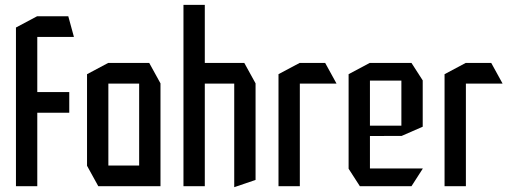

<svg xmlns="http://www.w3.org/2000/svg" viewBox="-20 -768 2100 792"><path d="M133.8 -302.9 46.8 -388.1H265.7V-302.9ZM45.8 0V-388.1H46.8L133.8 -302.9V0ZM45.8 -388.1V-654.5L132.8 -700.8H133.8V-388.1ZM133.8 -615.6V-700.8H261.7L284.7 -616.6V-615.6Z M427 -423.1V-508.3H595.6L642 -424.1V-423.1ZM385.4 0 339 -84.2V-85.2H554V0ZM339 -85.2V-462L426 -508.3H427V-85.2ZM554 0V-423.1H642V0Z M736.8 0V-747.8H824.8V0ZM946.2 3.8V-423.1H1034.2V-25.8L947.2 3.8ZM824.8 -423.1V-508.3H987.8L1034.2 -424.1V-423.1Z M1128.8 0V-462L1215.8 -508.3H1216.8V0ZM1216.8 -423.1V-508.3H1321.4L1367.7 -424.1V-423.1Z M1464.4 0 1418 -72V-73H1723.7V-72L1677.4 0ZM1418 -73V-462L1505 -508.3H1506V-73ZM1506 -207V-249.7H1635.7V-207.3ZM1506 -435.4V-508.3H1677.4L1723.7 -436.4V-435.4ZM1635.7 -207.3V-435.4H1723.7V-245.3L1636.7 -207.3Z M1813.8 0V-462L1900.8 -508.3H1901.8V0ZM1901.8 -423.1V-508.3H2006.4L2052.7 -424.1V-423.1Z"/></svg>

Font: Foldit Thin
Style: Regular
Weight: 100
Designer: Sophia Tai
Foundry: Sophia Tai
Version: Version 1.003